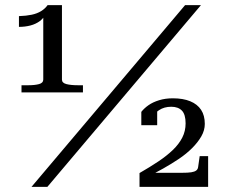

<svg xmlns="http://www.w3.org/2000/svg" viewBox="-20 -730 890 750"><path d="M222 -419Q222 -406 239.5 -401.5Q257 -397 285 -397H304V-369H64V-397H90Q116 -397 132.5 -401.5Q149 -406 149 -419V-672L159 -678Q152 -660 136 -648Q120 -636 99 -630.5Q78 -625 54 -625V-667Q83 -668 104 -672.5Q125 -677 140.5 -686.5Q156 -696 166 -710H222ZM703 -710H765L165 0H103ZM690 -55H558Q555 -54 554 -50.5Q553 -47 554 -44Q555 -41 555 -39Q586 -54 618 -72Q650 -90 679 -109.5Q708 -129 730.5 -151.5Q753 -174 766.5 -197.5Q780 -221 780 -246Q780 -279 765.5 -301Q751 -323 723 -334.5Q695 -346 655 -346Q626 -346 601.5 -338.5Q577 -331 560 -319Q543 -307 532 -293V-241H594V-304Q587 -304 582 -298Q577 -292 574 -284Q571 -276 570 -267Q581 -286 601 -299.5Q621 -313 649 -313Q676 -313 690.5 -298Q705 -283 705 -248Q705 -218 692 -192.5Q679 -167 655 -144Q631 -121 598 -99Q565 -77 525 -54V0H793V-120H760L754 -78Q753 -69 746.5 -64Q740 -59 727 -57Q714 -55 690 -55Z"/></svg>

Font: Roboto Serif 72pt
Style: Regular
Weight: 400
Designer: Greg Gazdowicz
Foundry: Commercial Type
Version: Version 1.008